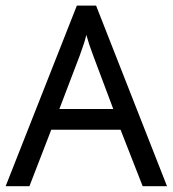

<svg xmlns="http://www.w3.org/2000/svg" viewBox="-21 -662 613 682"><path d="M485.8 -0.5 407.2 -201.2H161.1L83.5 -0.5H-1L252 -642.1H320.3L572.3 -0.5ZM381.3 -274.9 309.6 -465.8Q295.4 -502.9 285.6 -538.1Q280.8 -515.1 262.7 -465.8L189.9 -274.9Z"/></svg>

Font: XL-Viking
Style: Regular
Weight: 400
Foundry: Ascender Corporation
Version: Version 1.10 March 23, 2015